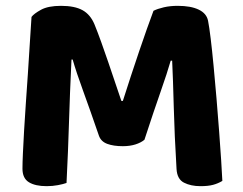

<svg xmlns="http://www.w3.org/2000/svg" viewBox="-20 -630 834 658"><path d="M475 -151Q463 -141 444 -135Q425 -129 401 -129Q369 -129 347.5 -137Q326 -145 319 -165Q287 -258 264.5 -319.5Q242 -381 229 -426H225Q222 -364 220 -312.5Q218 -261 216.5 -212Q215 -163 213 -113Q211 -63 208 -3Q197 1 178.5 4.5Q160 8 140 8Q101 8 79 -5.5Q57 -19 57 -52Q57 -71 58.5 -104.5Q60 -138 62.5 -181.5Q65 -225 68.5 -275Q72 -325 75.5 -376.5Q79 -428 82 -478.5Q85 -529 88 -572Q96 -583 120.5 -596.5Q145 -610 189 -610Q236 -610 263 -595Q290 -580 304 -546Q315 -519 327 -485.5Q339 -452 351 -417Q363 -382 374.5 -347.5Q386 -313 396 -284H401Q429 -372 457 -454.5Q485 -537 506 -593Q520 -600 541.5 -605Q563 -610 589 -610Q634 -610 661 -597Q688 -584 693 -559Q697 -539 702 -498Q707 -457 712 -404Q717 -351 722 -292.5Q727 -234 731 -179.5Q735 -125 738 -80Q741 -35 742 -10Q727 -1 710 3.5Q693 8 667 8Q634 8 610.5 -4Q587 -16 585 -51Q578 -167 575.5 -263.5Q573 -360 570 -422H565Q553 -380 530.5 -316Q508 -252 475 -151Z"/></svg>

Font: Baloo Thambi 2
Style: Bold
Weight: 700
Designer: Aadarsh Rajan and Ek Type
Foundry: Ek Type
Version: Version 1.640;hotconv 1.0.111;makeotfexe 2.5.65597; ttfautoh